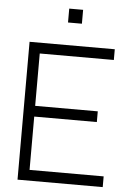

<svg xmlns="http://www.w3.org/2000/svg" viewBox="-60 -955 685 999"><g transform="rotate(5 282.5 -455.0)"><path d="M333 -837.5V-910H260.5V-837.5ZM515 0V-56H128V-334.5H455V-390.5H128V-664H515V-720H70V0Z"/></g></svg>

Font: Vela Sans Light
Style: Regular
Weight: 300
Designer: Principal design: Mikhail Sharanda - project Manrope.
Design modification: Ravid Balaliev
Foundry: Mikhail Sharanda
Version: Version 1.001